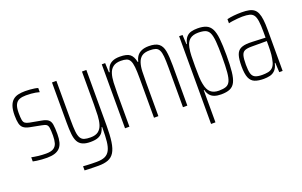

<svg xmlns="http://www.w3.org/2000/svg" viewBox="-85 -880 2264 1439"><g transform="rotate(-20 1047.5 -161.0)"><path d="M157 8Q137 8 116 6.5Q95 5 77 2.5Q59 0 46 -3V-36Q59 -34 72 -31.5Q85 -29 99.5 -27.5Q114 -26 129.5 -25Q145 -24 161 -24Q201 -24 221 -37Q241 -50 248 -74.5Q255 -99 255 -133Q255 -174 252 -194Q249 -214 238.5 -222Q228 -230 204 -234L111 -252Q81 -258 64.5 -271Q48 -284 42 -309Q36 -334 36 -373Q36 -419 46 -447.5Q56 -476 74 -491.5Q92 -507 117 -512.5Q142 -518 172 -518Q190 -518 209 -516.5Q228 -515 245 -512.5Q262 -510 273 -506V-473Q260 -477 243.5 -480Q227 -483 207.5 -484.5Q188 -486 167 -486Q137 -486 115.5 -478Q94 -470 82.5 -447.5Q71 -425 71 -380Q71 -344 74.5 -324.5Q78 -305 89.5 -297Q101 -289 122 -285L214 -268Q248 -262 264.5 -249Q281 -236 285.5 -209Q290 -182 290 -133Q290 -96 283 -69Q276 -42 260 -25Q244 -8 218.5 0Q193 8 157 8Z M498 196Q479 196 460 195.5Q441 195 423 194.5Q405 194 388 193V160Q402 161 419 162Q436 163 456 163.5Q476 164 495 164Q537 164 562 152.5Q587 141 600.5 115Q614 89 618.5 46.5Q623 4 623 -58V-68H619Q614 -48 602.5 -30.5Q591 -13 568 -2.5Q545 8 504 8Q465 8 441 -3Q417 -14 404.5 -37Q392 -60 388 -98Q384 -136 384 -190V-510H419V-195Q419 -140 422.5 -106Q426 -72 436.5 -54Q447 -36 466 -30Q485 -24 516 -24Q556 -24 578 -41Q600 -58 609.5 -88.5Q619 -119 621 -159.5Q623 -200 623 -246V-510H658V-67Q658 10 650.5 61.5Q643 113 625 142.5Q607 172 576 184Q545 196 498 196Z M781 0V-510H808L811 -435H817Q821 -458 832.5 -477Q844 -496 867 -507Q890 -518 927 -518Q983 -518 1007 -499Q1031 -480 1040 -435H1045Q1050 -460 1063 -478.5Q1076 -497 1099.5 -507.5Q1123 -518 1158 -518Q1210 -518 1236 -498.5Q1262 -479 1270 -436Q1278 -393 1278 -320V0H1243V-315Q1243 -371 1240 -404.5Q1237 -438 1227.5 -456Q1218 -474 1200.5 -480Q1183 -486 1154 -486Q1113 -486 1091.5 -470.5Q1070 -455 1060 -425.5Q1050 -396 1048.5 -355.5Q1047 -315 1047 -264V0H1012V-315Q1012 -371 1008.5 -404.5Q1005 -438 995.5 -456Q986 -474 968.5 -480Q951 -486 923 -486Q884 -486 861.5 -469Q839 -452 829.5 -422Q820 -392 818 -351.5Q816 -311 816 -264V0Z M1398 190V-510H1425L1429 -435H1433Q1441 -470 1457 -488Q1473 -506 1495.5 -512Q1518 -518 1546 -518Q1588 -518 1615 -506.5Q1642 -495 1657 -466.5Q1672 -438 1677.5 -386.5Q1683 -335 1683 -255Q1683 -175 1677.5 -123.5Q1672 -72 1657.5 -43.5Q1643 -15 1616 -3.5Q1589 8 1546 8Q1516 8 1494 0.5Q1472 -7 1458 -23.5Q1444 -40 1437 -67H1433V190ZM1540 -24Q1575 -24 1596.5 -32Q1618 -40 1629 -63.5Q1640 -87 1644 -133Q1648 -179 1648 -255Q1648 -332 1644 -378Q1640 -424 1629 -447Q1618 -470 1596.5 -478Q1575 -486 1540 -486Q1499 -486 1474.5 -467Q1450 -448 1441 -404Q1435 -374 1434 -339Q1433 -304 1433 -255Q1433 -207 1434.5 -172Q1436 -137 1441 -115Q1450 -66 1474 -45Q1498 -24 1540 -24Z M1886 8Q1843 8 1815 -3Q1787 -14 1773.5 -45.5Q1760 -77 1760 -138Q1760 -194 1770 -225.5Q1780 -257 1805 -270Q1830 -283 1874 -283Q1885 -283 1901.5 -282.5Q1918 -282 1936.5 -281Q1955 -280 1972 -279.5Q1989 -279 2003 -278V-324Q2003 -377 1998.5 -409.5Q1994 -442 1982.5 -458.5Q1971 -475 1949 -480.5Q1927 -486 1892 -486Q1876 -486 1855.5 -484Q1835 -482 1815.5 -479.5Q1796 -477 1782 -473V-506Q1806 -512 1836 -515Q1866 -518 1900 -518Q1933 -518 1957 -513Q1981 -508 1996.5 -496Q2012 -484 2021 -462.5Q2030 -441 2034 -408.5Q2038 -376 2038 -330V0H2011L2007 -76H2003Q1995 -40 1977 -21.5Q1959 -3 1935.5 2.5Q1912 8 1886 8ZM1886 -24Q1911 -24 1931.5 -28Q1952 -32 1966.5 -45Q1981 -58 1989 -84Q1997 -114 2000 -143Q2003 -172 2003 -210V-251H1880Q1846 -251 1827.5 -243Q1809 -235 1802 -211Q1795 -187 1795 -138Q1795 -92 1802 -67.5Q1809 -43 1829 -33.5Q1849 -24 1886 -24Z"/></g></svg>

Font: Saira ExtraCondensed Thin
Style: Regular
Weight: 250
Width: 2
Designer: Hector Gatti with collaboration of the Omnibus-Type team
Foundry: Omnibus-Type
Version: Version 1.101